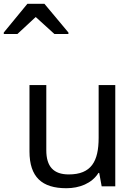

<svg xmlns="http://www.w3.org/2000/svg" viewBox="-77 -986 715 1016"><path d="M-57 -806H15L112 -896L211 -806H285V-814L158 -966H68L-57 -814ZM533 -536H445V-257C445 -132 406 -63 287 -63C206 -63 168 -105 168 -191V-536H79V-185C79 -49 145 10 274 10C343 10 409 -15 444 -71H448L461 0H533Z"/></svg>

Font: Noto Sans Tifinagh Agraw Imazighen
Style: Regular
Weight: 400
Designer: JamraPatel
Foundry: JamraPatel LLC
Version: Version 2.006